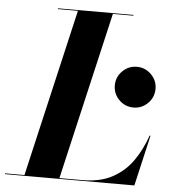

<svg xmlns="http://www.w3.org/2000/svg" viewBox="-101 -799 761 848"><g transform="rotate(5 279.5 -375.0)"><path d="M401.5 -433Q401.5 -470 428 -496.5Q454.5 -523 492 -523Q529 -523 555.5 -496.5Q582 -470 582 -433Q582 -395.5 555.5 -369Q529 -342.5 492 -342.5Q454.5 -342.5 428 -369Q401.5 -395.5 401.5 -433ZM526 0H-47.5V-3.5H38.5L210.5 -746.5H121.5V-750H456.5V-746.5H365.5L193.5 -3.5H295Q373.5 -3.5 427.5 -32.5Q481.5 -61.5 516.8 -111.5Q552 -161.5 574 -225H578Z"/></g></svg>

Font: Bodoni* 48pt
Style: Bold Italic
Weight: 700
Italic angle: -13°
Version: Version 2.3